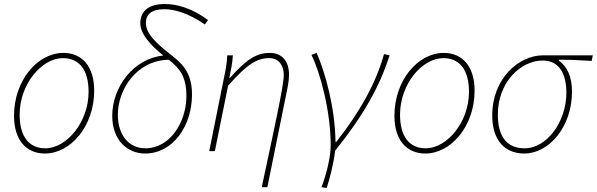

<svg xmlns="http://www.w3.org/2000/svg" viewBox="-20 -754 2978 958"><path d="M204 12C332 12 450 -124 450 -302C450 -422 390 -490 296 -490C168 -490 50 -354 50 -176C50 -56 110 12 204 12ZM206 -14C125 -14 78 -72 78 -182C78 -334 188 -464 294 -464C375 -464 422 -406 422 -296C422 -144 312 -14 206 -14Z M704 12C844 12 938 -127 938 -282C938 -400 882 -442 824 -488C758 -540 708 -586 708 -640C708 -682 736 -708 800 -708C848 -708 918 -690 1002 -632L1018 -654C942 -710 868 -734 802 -734C712 -734 680 -690 680 -638C680 -583 735 -525 795 -477C643 -461 540 -317 540 -176C540 -56 614 12 704 12ZM568 -182C568 -303 657 -452 822 -456C873 -415 910 -377 910 -275C910 -144 828 -14 706 -14C624 -14 568 -78 568 -182Z M1286 180H1314L1413 -308C1419 -338 1422 -360 1422 -382C1422 -448 1388 -490 1326 -490C1258 -490 1208 -456 1126 -364H1124C1130 -394 1140 -438 1142 -478H1114C1112 -434 1104 -396 1096 -358L1024 0H1052L1118 -326C1214 -436 1264 -464 1324 -464C1368 -464 1396 -430 1396 -380C1396 -326 1344 -92 1286 180Z M1584 180 1610 184C1626 136 1646 56 1652 -2C1794 -178 1874 -322 1924 -478L1896 -484C1856 -338 1774 -194 1658 -46H1654C1652 -218 1602 -394 1560 -490L1534 -480C1578 -392 1630 -198 1630 -30C1630 34 1606 124 1584 180Z M2102 12C2230 12 2348 -124 2348 -302C2348 -422 2288 -490 2194 -490C2066 -490 1948 -354 1948 -176C1948 -56 2008 12 2102 12ZM2104 -14C2023 -14 1976 -72 1976 -182C1976 -334 2086 -464 2192 -464C2273 -464 2320 -406 2320 -296C2320 -144 2210 -14 2104 -14Z M2596 12C2720 12 2834 -122 2834 -296C2834 -372 2810 -422 2768 -452V-456C2824 -456 2877 -454 2932 -450L2938 -478H2690C2568 -478 2436 -362 2436 -178C2436 -50 2502 12 2596 12ZM2598 -14C2516 -14 2464 -64 2464 -182C2464 -344 2578 -452 2688 -452C2773 -452 2806 -382 2806 -291C2806 -146 2708 -14 2598 -14Z"/></svg>

Font: Source Sans Pro ExtraLight
Style: Italic
Weight: 200
Italic angle: -11°
Designer: Paul D. Hunt
Foundry: Adobe Systems Incorporated
Version: Version 3.006;hotconv 1.0.111;makeotfexe 2.5.65597